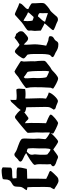

<svg xmlns="http://www.w3.org/2000/svg" viewBox="782 -1510 732 2336"><g transform="rotate(-90 1148.0 -342.0)"><path d="M234 -688Q239 -688 244.5 -688Q250 -688 255 -687Q260 -684 270 -681Q280 -678 280 -672Q280 -645 278.5 -627Q277 -609 277 -583Q277 -569 263 -566Q249 -561 234.5 -560.5Q220 -560 205 -560Q190 -560 175 -559Q160 -558 145 -553Q145 -545 146.5 -530Q148 -515 148 -507Q166 -505 184.5 -505.5Q203 -506 221 -506Q235 -506 249.5 -504.5Q264 -503 277 -496L278 -481Q278 -452 272 -431Q266 -410 261 -382Q232 -378 202 -378.5Q172 -379 142 -377Q142 -319 142.5 -261Q143 -203 140 -146Q161 -135 182 -125Q203 -115 225 -107Q228 -105 232 -101.5Q236 -98 236 -94Q236 -89 226 -77Q216 -65 203.5 -51.5Q191 -38 178.5 -26.5Q166 -15 162 -11Q153 -3 141 0.5Q129 4 118 4Q106 4 92 -2Q78 -8 64.5 -16.5Q51 -25 37.5 -34Q24 -43 13 -49Q18 -62 24.5 -73.5Q31 -85 38 -96Q42 -134 41.5 -174Q41 -214 41 -253Q41 -283 40.5 -313.5Q40 -344 38 -374Q29 -376 20 -378Q11 -380 2 -382Q8 -399 19.5 -412.5Q31 -426 38 -443Q42 -453 43 -466.5Q44 -480 44.5 -493.5Q45 -507 46.5 -519Q48 -531 54 -539Q60 -548 69.5 -554Q79 -560 89 -566Q99 -572 108.5 -579Q118 -586 123 -597Q133 -617 132.5 -634Q132 -651 137 -673Q143 -676 156 -679Q169 -682 184 -684Q199 -686 213 -687Q227 -688 234 -688Z M436 -533Q444 -533 450.5 -529Q457 -525 464 -520Q480 -509 501 -501.5Q522 -494 544.5 -486Q567 -478 587.5 -469Q608 -460 622 -447Q628 -441 629.5 -427.5Q631 -414 631 -406Q631 -374 629 -351.5Q627 -329 627 -297Q627 -282 628.5 -267Q630 -252 630 -237Q630 -217 626.5 -198Q623 -179 623 -160Q623 -153 633.5 -144Q644 -135 657.5 -126Q671 -117 684.5 -109.5Q698 -102 704 -99Q699 -91 684.5 -75Q670 -59 652.5 -42.5Q635 -26 618.5 -13.5Q602 -1 594 -1Q587 -1 574 -8.5Q561 -16 546 -26Q531 -36 518 -45.5Q505 -55 498 -60Q489 -55 477 -45.5Q465 -36 452 -26.5Q439 -17 427 -9.5Q415 -2 406 -2Q396 -2 386 -7Q376 -12 366 -16Q359 -19 346.5 -22.5Q334 -26 322 -31.5Q310 -37 301.5 -44.5Q293 -52 293 -61Q293 -72 302 -78.5Q311 -85 319 -91Q316 -122 317 -152.5Q318 -183 318 -213Q318 -225 318 -237Q318 -249 316 -261Q315 -267 312.5 -273Q310 -279 310 -285Q310 -295 329 -310.5Q348 -326 372.5 -342Q397 -358 421 -371.5Q445 -385 454 -390Q438 -401 422 -410Q406 -419 388 -426Q375 -431 363 -439.5Q351 -448 349 -462Q354 -476 366.5 -483Q379 -490 388 -500Q397 -510 409.5 -521.5Q422 -533 436 -533ZM470 -382Q456 -368 444.5 -354Q433 -340 433 -319Q433 -310 435.5 -301.5Q438 -293 438 -284Q438 -267 435.5 -251Q433 -235 433 -218Q433 -210 433 -198Q433 -186 433 -174Q433 -162 434 -150.5Q435 -139 437 -132Q441 -129 449 -122.5Q457 -116 465.5 -109.5Q474 -103 482 -98.5Q490 -94 495 -94Q503 -94 506.5 -112.5Q510 -131 510.5 -154Q511 -177 510.5 -199Q510 -221 510 -228Q510 -248 511.5 -267Q513 -286 513 -306Q513 -322 512 -337.5Q511 -353 509 -368Q502 -376 491 -378Q480 -380 470 -382Z M894 -526Q900 -526 914 -516.5Q928 -507 942 -495Q956 -483 966.5 -471Q977 -459 977 -454Q977 -444 965.5 -430.5Q954 -417 938.5 -404Q923 -391 907 -380Q891 -369 883 -363H869Q855 -373 844.5 -385.5Q834 -398 817 -404Q817 -386 818.5 -368.5Q820 -351 820 -333Q820 -287 819.5 -240.5Q819 -194 817 -148Q823 -145 840 -138Q857 -131 875.5 -123Q894 -115 908 -106.5Q922 -98 922 -91Q922 -83 908.5 -68Q895 -53 877 -38Q859 -23 842 -12Q825 -1 818 -1Q812 -1 792 -9Q772 -17 750.5 -27.5Q729 -38 711 -48Q693 -58 691 -63Q691 -76 697 -87Q703 -98 704 -110Q706 -130 704.5 -151.5Q703 -173 703 -193Q703 -210 704 -226Q705 -242 705 -259Q705 -285 702.5 -311.5Q700 -338 700 -364Q700 -372 704 -377Q707 -381 727 -398.5Q747 -416 772 -437Q797 -458 819 -476Q841 -494 847 -498Q858 -506 869 -516Q880 -526 894 -526Z M1102 -583Q1102 -581 1101.5 -575.5Q1101 -570 1100.5 -563Q1100 -556 1100 -550Q1100 -544 1100 -542Q1100 -536 1100 -524.5Q1100 -513 1104 -508Q1115 -506 1129 -505.5Q1143 -505 1154 -505Q1172 -505 1188 -507Q1204 -509 1222 -509Q1228 -509 1231 -504.5Q1234 -500 1235.5 -494Q1237 -488 1237 -481.5Q1237 -475 1237 -471Q1237 -459 1236.5 -453.5Q1236 -448 1235.5 -443Q1235 -438 1234.5 -432.5Q1234 -427 1234 -415Q1234 -410 1233 -406Q1232 -402 1226 -401Q1213 -399 1199.5 -398Q1186 -397 1172 -397Q1158 -397 1145 -398Q1132 -399 1118 -401Q1117 -392 1117 -383Q1117 -374 1117 -364Q1117 -329 1119 -294Q1121 -259 1121 -224Q1121 -205 1120 -186Q1119 -167 1116 -148Q1133 -137 1151.5 -128.5Q1170 -120 1190 -115Q1190 -103 1178 -84Q1166 -65 1149.5 -47Q1133 -29 1115.5 -16Q1098 -3 1086 -3Q1080 -3 1070.5 -6.5Q1061 -10 1050 -15Q1039 -20 1028 -24Q1017 -28 1008 -30Q996 -32 992.5 -38Q989 -44 981 -52Q992 -71 998.5 -81Q1005 -91 1009 -100.5Q1013 -110 1014 -122.5Q1015 -135 1015 -159Q1015 -217 1013 -274Q1011 -331 1011 -388Q994 -390 978 -394.5Q962 -399 948 -407Q949 -411 957 -424.5Q965 -438 975 -452.5Q985 -467 994 -479.5Q1003 -492 1006 -495Q1024 -512 1039.5 -529.5Q1055 -547 1072 -566Q1078 -573 1086 -576Q1094 -579 1102 -583Z M1444 -532Q1448 -532 1465 -522Q1482 -512 1502.5 -499.5Q1523 -487 1541 -475.5Q1559 -464 1565 -460Q1573 -454 1573 -449Q1573 -441 1570 -434Q1567 -427 1567 -419Q1567 -396 1569 -372.5Q1571 -349 1571 -325Q1571 -315 1570.5 -306Q1570 -297 1570 -287Q1570 -277 1571.5 -267Q1573 -257 1574 -247Q1576 -227 1576 -209.5Q1576 -192 1576 -172Q1576 -165 1571.5 -158.5Q1567 -152 1562 -147Q1549 -136 1536 -126.5Q1523 -117 1510 -106Q1497 -95 1482 -87.5Q1467 -80 1455 -68Q1448 -61 1436 -49.5Q1424 -38 1411 -27.5Q1398 -17 1384.5 -9Q1371 -1 1361 -1Q1351 -1 1334 -7.5Q1317 -14 1299 -23.5Q1281 -33 1264.5 -43Q1248 -53 1240 -59Q1239 -61 1239 -65Q1239 -73 1244 -80Q1249 -87 1249 -95Q1249 -121 1251.5 -146Q1254 -171 1254 -197Q1254 -243 1255 -290.5Q1256 -338 1246 -383Q1246 -385 1245.5 -386Q1245 -387 1245 -389Q1245 -393 1260 -405Q1275 -417 1294.5 -430.5Q1314 -444 1332 -456Q1350 -468 1356 -471Q1380 -483 1399.5 -502Q1419 -521 1444 -532ZM1364 -392Q1364 -388 1363.5 -384.5Q1363 -381 1363 -377Q1363 -358 1365.5 -340Q1368 -322 1368 -303Q1368 -290 1367 -278Q1366 -266 1366 -253Q1366 -244 1366.5 -228Q1367 -212 1368 -195.5Q1369 -179 1371.5 -164Q1374 -149 1378 -142Q1395 -131 1412.5 -124Q1430 -117 1447 -109Q1451 -122 1452 -135Q1453 -148 1453 -161Q1453 -184 1452.5 -203.5Q1452 -223 1452 -246Q1452 -254 1451.5 -273.5Q1451 -293 1449.5 -314.5Q1448 -336 1445.5 -353.5Q1443 -371 1438 -375Q1423 -386 1407.5 -395.5Q1392 -405 1378 -419Q1373 -414 1368 -409.5Q1363 -405 1363 -398Q1363 -394 1364 -392Z M1774 -471Q1797 -484 1817 -499Q1837 -514 1857 -531Q1868 -524 1879 -519Q1890 -514 1904 -512Q1909 -502 1914.5 -496.5Q1920 -491 1925 -485Q1930 -479 1933 -471Q1936 -463 1936 -449Q1936 -431 1923 -419Q1917 -414 1908 -405Q1899 -396 1888.5 -387.5Q1878 -379 1868 -372.5Q1858 -366 1850 -366Q1837 -366 1827 -371.5Q1817 -377 1808.5 -385.5Q1800 -394 1791.5 -403Q1783 -412 1774 -419Q1772 -409 1772 -399Q1772 -389 1772 -379Q1772 -356 1774.5 -333Q1777 -310 1777 -287Q1777 -273 1775.5 -254.5Q1774 -236 1771.5 -216.5Q1769 -197 1766 -178Q1763 -159 1760 -146Q1776 -141 1790.5 -133.5Q1805 -126 1821 -121Q1828 -119 1836 -118.5Q1844 -118 1851.5 -116.5Q1859 -115 1865.5 -112Q1872 -109 1876 -102V-98Q1876 -75 1867 -65.5Q1858 -56 1838 -45Q1828 -39 1822.5 -31Q1817 -23 1812 -15.5Q1807 -8 1799 -3Q1791 2 1776 2Q1746 2 1724 -6.5Q1702 -15 1678 -31Q1673 -34 1663.5 -38Q1654 -42 1644.5 -46.5Q1635 -51 1628 -56.5Q1621 -62 1621 -69Q1621 -76 1630.5 -84Q1640 -92 1644 -97Q1650 -106 1653 -123Q1656 -140 1657.5 -159Q1659 -178 1659 -196Q1659 -214 1659 -226Q1659 -261 1659 -299Q1659 -337 1652 -372Q1647 -378 1639 -384Q1631 -390 1623.5 -396Q1616 -402 1610.5 -409Q1605 -416 1605 -423Q1605 -430 1615 -447.5Q1625 -465 1638.5 -482.5Q1652 -500 1666 -513.5Q1680 -527 1687 -527Q1699 -527 1710 -519Q1721 -511 1731.5 -501Q1742 -491 1752.5 -482Q1763 -473 1774 -471Z M2146 -527Q2150 -527 2166 -520Q2182 -513 2202 -503.5Q2222 -494 2242.5 -485Q2263 -476 2277 -473Q2275 -455 2264 -441.5Q2253 -428 2239.5 -416Q2226 -404 2215.5 -392Q2205 -380 2205 -364Q2222 -356 2237.5 -348Q2253 -340 2268 -329Q2277 -323 2276.5 -308.5Q2276 -294 2276 -284Q2276 -265 2278 -246.5Q2280 -228 2280 -210Q2280 -202 2279.5 -193Q2279 -184 2277 -176Q2275 -167 2263.5 -155Q2252 -143 2238 -131Q2224 -119 2209.5 -109Q2195 -99 2186 -95Q2181 -92 2171 -81.5Q2161 -71 2149.5 -58Q2138 -45 2127.5 -33Q2117 -21 2112 -15Q2100 -3 2080 -3Q2069 -3 2060 -6.5Q2051 -10 2043 -15Q2037 -19 2021.5 -24.5Q2006 -30 1990 -36.5Q1974 -43 1961.5 -49.5Q1949 -56 1949 -62Q1949 -67 1960 -81Q1971 -95 1985.5 -111Q2000 -127 2013.5 -142.5Q2027 -158 2032 -166Q2009 -175 1988 -187.5Q1967 -200 1944 -211Q1944 -230 1942 -249Q1940 -268 1940 -287Q1940 -298 1942.5 -309Q1945 -320 1945 -331Q1945 -337 1944 -343Q1943 -349 1943 -355Q1943 -369 1952 -377Q1973 -395 1997 -410Q2021 -425 2043 -443Q2065 -461 2087.5 -483Q2110 -505 2131 -522Q2136 -527 2146 -527ZM2062 -422Q2059 -399 2059 -374Q2059 -344 2065 -313Q2076 -308 2086.5 -304Q2097 -300 2109 -298Q2123 -316 2139.5 -331.5Q2156 -347 2167 -367Q2154 -372 2142.5 -377.5Q2131 -383 2120 -390Q2106 -398 2092 -407.5Q2078 -417 2062 -422ZM2117 -247Q2109 -236 2099.5 -226Q2090 -216 2080.5 -206Q2071 -196 2063 -184.5Q2055 -173 2051 -160Q2078 -152 2104 -143Q2130 -134 2156 -125Q2158 -142 2156.5 -158Q2155 -174 2155 -191Q2155 -198 2156 -204.5Q2157 -211 2157 -219Q2157 -232 2143 -238.5Q2129 -245 2117 -247Z"/></g></svg>

Font: Hand Textur
Style: Regular
Weight: 400
Designer: F. H. Ehmcke um 1935
Foundry: Peter Wiegel
Version: Version 1.000